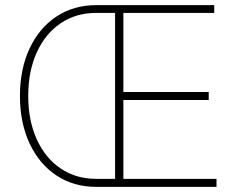

<svg xmlns="http://www.w3.org/2000/svg" viewBox="-20 -727 921 747"><path d="M57.6 -353.5Q57.6 -458 95 -538.1Q132.3 -618.2 199.5 -662.6Q266.6 -707 353.5 -707H813.5V-676.8H460V-369.1H792V-337.9H460V-31.2H822.3V0H353.5Q266.6 0 199.5 -44.4Q132.3 -88.9 95 -169.2Q57.6 -249.5 57.6 -353.5ZM353.5 -31.2H427.7V-676.8H353.5Q275.9 -676.8 216.1 -636.5Q156.2 -596.2 123 -522.9Q89.8 -449.7 89.8 -353.5Q89.8 -258.8 122.8 -185.5Q155.8 -112.3 215.6 -71.8Q275.4 -31.2 353.5 -31.2Z"/></svg>

Font: Pretendard JP Thin
Style: Regular
Weight: 100
Designer: Base glyphs from Inter by Rasmus Andersson; Hangeul glyphs from Noto Sans CJK(Source Han Sans) by Jang Soo-young and Kan
Foundry: Kil Hyung-jin
Version: Version 1.309